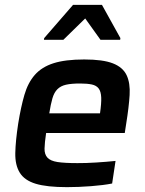

<svg xmlns="http://www.w3.org/2000/svg" viewBox="-20 -763 597 791"><path d="M42 0ZM256 8Q173 8 127 -6Q81 -20 61.5 -51.5Q42 -83 43 -132.5Q44 -182 55 -254Q66 -322 80.5 -372Q95 -422 123.5 -454.5Q152 -487 200.5 -502.5Q249 -518 327 -518Q404 -518 445 -502Q486 -486 501.5 -453.5Q517 -421 514 -371.5Q511 -322 500 -254L494 -215H170Q164 -175 163.5 -151Q163 -127 175.5 -113.5Q188 -100 217 -95.5Q246 -91 299 -91Q315 -91 335 -91.5Q355 -92 376 -93.5Q397 -95 417.5 -96.5Q438 -98 456 -100L442 -7Q407 0 355 4Q303 8 256 8ZM392 -296Q398 -337 397 -361.5Q396 -386 386.5 -398.5Q377 -411 358 -415Q339 -419 310 -419Q274 -419 252 -414Q230 -409 216.5 -395.5Q203 -382 196 -358Q189 -334 183 -296ZM161 -599 162 -606 281 -743H400L476 -606L475 -599H394L331 -687L241 -599Z"/></svg>

Font: Azeri Sans SemiBold
Style: Italic
Weight: 600
Designer: Hector Gatti & Omnibus-Type (original fonts) / Cristiano Sobral (main changes and remastering)
Foundry: Omnibus-Type
Version: Version 0.07;August 21, 2020;FontCreator 13.0.0.2681 64-bit;